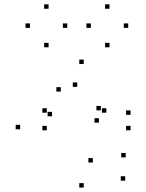

<svg xmlns="http://www.w3.org/2000/svg" viewBox="-20 -824 660 866"><path d="M328.3 -432.2V-452.2H308.3V-432.2ZM434.8 -326.2V-346.2H414.8V-326.2ZM426.1 -270.8V-290.8H406.1V-270.8ZM459.8 -315.7V-335.7H439.8V-315.7ZM191.1 -315.7V-335.7H171.1V-315.7ZM191.1 -236.3V-256.3H171.1V-236.3ZM568.8 -236.3V-256.3H548.8V-236.3ZM568.8 -306.1V-326.1H548.8V-306.1ZM357.6 -535.3V-555.3H337.6V-535.3ZM70.8 -241V-261H50.8V-241ZM357.6 22V2H337.6V22ZM544.7 -9.1V-29.1H524.7V-9.1ZM546.9 -114.1V-134.1H526.9V-114.1ZM398.7 -91V-111H378.7V-91ZM214.7 -299.5V-319.5H194.7V-299.5ZM254.2 -410.8V-430.8H234.2V-410.8ZM283.5 -698.4V-718.4H263.5V-698.4ZM199.1 -784.5V-804.5H179.1V-784.5ZM115 -698.4V-718.4H95V-698.4ZM199.1 -610.7V-630.7H179.1V-610.7ZM558.3 -698.4V-718.4H538.3V-698.4ZM473.9 -784.5V-804.5H453.9V-784.5ZM389.8 -698.4V-718.4H369.8V-698.4ZM473.9 -610.7V-630.7H453.9V-610.7Z"/></svg>

Font: Monaspace Argon Dots Var
Style: Regular
Weight: 400
Designer: Riley Cran and the Lettermatic Team
Version: Version 1.100 (Monaspace Argon Dots)